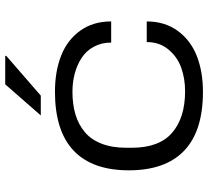

<svg xmlns="http://www.w3.org/2000/svg" viewBox="-50 -712 775 714"><g transform="rotate(-90 337.0 -355.5)"><path d="M264.2 -590.8 379.9 -723.1H485.8V-719.2L337.9 -590.8ZM352.1 12.2Q206.1 12.2 133.1 -57.6Q60.1 -127.4 60.1 -263.2Q60.1 -399.4 133.5 -468.8Q207 -538.1 352.1 -538.1Q428.2 -538.1 486.6 -515.1Q544.9 -492.2 579.3 -444.3Q613.8 -396.5 613.8 -329.1H535.2Q535.2 -365.7 519.5 -394Q503.9 -422.4 477.8 -439.2Q451.7 -456.1 419.7 -464.6Q387.7 -473.1 352.1 -473.1Q305.2 -473.1 267.8 -461.9Q230.5 -450.7 202.4 -427.2Q174.3 -403.8 159.2 -364.7Q144 -325.7 144 -272.9V-252.9Q144 -150.4 200 -102.3Q255.9 -54.2 354 -54.2Q401.4 -54.2 441.7 -68.6Q481.9 -83 509.5 -116.2Q537.1 -149.4 537.1 -196.8H613.8Q613.8 -129.9 578.9 -81.8Q543.9 -33.7 485.6 -10.7Q427.2 12.2 352.1 12.2Z"/></g></svg>

Font: Archivo Expanded Light
Style: Regular
Weight: 300
Width: 7
Designer: Hector Gatti
Foundry: Omnibus-Type
Version: Version 2.001